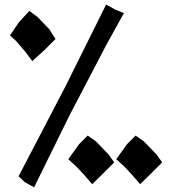

<svg xmlns="http://www.w3.org/2000/svg" viewBox="-20 -763 743 833"><path d="M484.4 -72.3 518.6 -41 550.8 -6.8 587.9 36.1 637.7 -12.7 683.6 -58.6 658.2 -93.8 604.5 -149.4 568.4 -174.8 531.2 -137.7ZM440.4 -743.2 262.7 -385.7 60.5 2 87.9 27.3 127.9 49.8 281.2 -261.7 442.4 -570.3 517.6 -706.1 479.5 -721.7ZM23.4 -609.4 49.8 -585 86.9 -542 120.1 -498 171.9 -544.9 220.7 -593.8 194.3 -635.7 142.6 -689.5 107.4 -715.8 62.5 -667ZM276.4 -72.3 310.5 -41 342.8 -6.8 379.9 36.1 429.7 -12.7 475.6 -58.6 450.2 -93.8 396.5 -149.4 360.4 -174.8 323.2 -137.7Z"/></svg>

Font: MaokenAssortedSans-TC
Style: Regular
Weight: 500
Version: Version 0.83